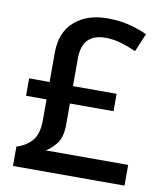

<svg xmlns="http://www.w3.org/2000/svg" viewBox="-82 -791 738 858"><g transform="rotate(10 287.5 -361.5)"><path d="M337 -723Q392 -723 437 -711.5Q482 -700 518 -683L483 -600Q452 -614 416 -625Q380 -636 343 -636Q292 -636 264.5 -609Q237 -582 237 -521V-398H435V-319H237V-226Q237 -167 215 -138Q193 -109 167 -94H541V0H35V-88Q78 -101 104.5 -131.5Q131 -162 131 -225V-319H38V-398H131V-530Q131 -623 187.5 -673Q244 -723 337 -723Z"/></g></svg>

Font: Noto Sans Myanmar UI Medium
Style: Regular
Weight: 500
Designer: Monotype Design Team
Foundry: Monotype Imaging Inc.
Version: Version 2.103; ttfautohint (v1.8.4.7-5d5b)